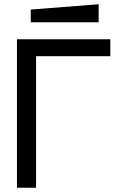

<svg xmlns="http://www.w3.org/2000/svg" viewBox="-20 -885 550 905"><path d="M60 0V-700H500V-620H150V0ZM125 -780V-840L445 -865V-780Z"/></svg>

Font: Tektur
Style: Regular
Weight: 400
Designer: Adam Jagosz
Foundry: Adam Jagosz
Version: Version 1.005;gftools[0.9.30]